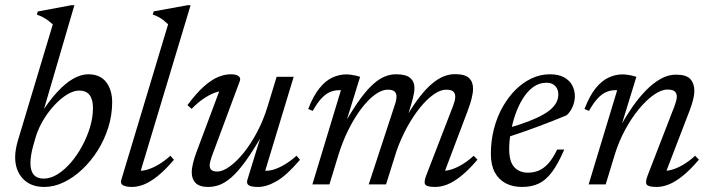

<svg xmlns="http://www.w3.org/2000/svg" viewBox="-20 -730 2812 760"><path d="M113 -158.5Q106.5 -136.5 103.5 -117.8Q100.5 -99 100.5 -84.5Q100.5 -53.5 113.8 -38.2Q127 -23 153 -23Q180 -23 207.8 -40.2Q235.5 -57.5 260.5 -86.5Q285.5 -115.5 305.2 -152Q325 -188.5 336.5 -227.2Q348 -266 348 -302.5Q348 -336.5 334.5 -354Q321 -371.5 293.5 -371.5Q275.5 -371.5 255 -361Q234.5 -350.5 214 -332Q193.5 -313.5 175 -289.5Q156.5 -265.5 142.2 -238.2Q128 -211 120 -183ZM189 -633.5Q179.5 -642 170.5 -648.8Q161.5 -655.5 151 -661.2Q140.5 -667 126 -672L129.5 -684.5L263 -709.5H274.5L141 -253.5L136.5 -271.5Q172.5 -329 206 -365.2Q239.5 -401.5 270.5 -418.8Q301.5 -436 329 -436Q376.5 -436 400.2 -405Q424 -374 424 -325.5Q424 -275 408.8 -226Q393.5 -177 366.8 -134.5Q340 -92 305.5 -59.5Q271 -27 232.5 -8.5Q194 10 155 10Q101.5 10 70.8 -22.5Q40 -55 40 -108Q40 -123 42.8 -139.2Q45.5 -155.5 50.5 -172.5Z M645.5 -634Q636.5 -642.5 628 -649.2Q619.5 -656 609.2 -661.8Q599 -667.5 584.5 -672.5L588.5 -685L723 -709.5H734.5L533 -40.5L527 -54.5Q543.5 -52.5 564.8 -59Q586 -65.5 609.2 -79.5Q632.5 -93.5 654.5 -113.5L668.5 -97.5Q633.5 -56.5 604 -33Q574.5 -9.5 549.8 0.2Q525 10 502.5 10Q479 10 467.2 3.5Q455.5 -3 460 -17.5Z M959 -17.5 1013.5 -194.5H1017Q980 -130 950.2 -89.5Q920.5 -49 895.5 -27.5Q870.5 -6 848.5 2Q826.5 10 804.5 10Q770 10 754.5 -5.5Q739 -21 739 -47.5Q739 -63.5 744.2 -85Q749.5 -106.5 760 -134L856 -390.5L869 -370Q852 -371 829.8 -362.8Q807.5 -354.5 784 -338.2Q760.5 -322 738.5 -299L722 -314Q757 -361 786.8 -387.5Q816.5 -414 843 -425Q869.5 -436 893.5 -436Q914.5 -436 924.2 -428.8Q934 -421.5 929 -408.5L818 -110Q814.5 -99.5 812.2 -90.8Q810 -82 810 -75Q810 -63.5 817 -57.2Q824 -51 840 -51Q861 -51 888.2 -70.2Q915.5 -89.5 943.8 -124.2Q972 -159 997.2 -206.2Q1022.5 -253.5 1039.5 -309.5L1075 -426H1142.5L1025.5 -40L1026 -54.5Q1042.5 -52.5 1063.8 -59Q1085 -65.5 1108.2 -79.5Q1131.5 -93.5 1153.5 -113.5L1167.5 -97.5Q1114.5 -35.5 1074.8 -12.8Q1035 10 1001.5 10Q974 10 964.5 3.2Q955 -3.5 959 -17.5Z M1734.5 -35.5 1735.5 -54Q1752 -54 1772 -61Q1792 -68 1813.5 -81.5Q1835 -95 1855 -113.5L1870 -98Q1835 -57 1805.2 -33.2Q1775.5 -9.5 1750.5 0.2Q1725.5 10 1703 10Q1670.5 10 1663.5 0.8Q1656.5 -8.5 1667.5 -36.5L1773.5 -311Q1777.5 -321.5 1779.8 -330.5Q1782 -339.5 1782 -347.5Q1782 -360.5 1774 -367.8Q1766 -375 1746 -375Q1723.5 -375 1697 -356.5Q1670.5 -338 1643.5 -305Q1616.5 -272 1592.2 -228Q1568 -184 1550 -133.5L1508 0H1439.5L1541.5 -311Q1544 -318 1545.8 -324.5Q1547.5 -331 1548.5 -336.8Q1549.5 -342.5 1549.5 -347.5Q1549.5 -360.5 1541.8 -367.8Q1534 -375 1515 -375Q1491 -375 1463.8 -355Q1436.5 -335 1409.8 -299.5Q1383 -264 1359.5 -217Q1336 -170 1319.5 -116.5L1284 0H1216.5L1329.5 -373Q1327.5 -373 1325.8 -373Q1324 -373 1322 -373Q1304 -373 1287 -366Q1270 -359 1253 -341.2Q1236 -323.5 1218 -291L1200 -298.5Q1220.5 -351.5 1244.8 -381.2Q1269 -411 1296 -423.2Q1323 -435.5 1350 -435.5Q1359.5 -435.5 1368.8 -434.2Q1378 -433 1387.2 -431Q1396.5 -429 1405.5 -426L1349.5 -245H1346Q1379 -301.5 1406.2 -338.8Q1433.5 -376 1457.5 -397.2Q1481.5 -418.5 1503.5 -427.2Q1525.5 -436 1547.5 -436Q1587.5 -436 1604 -421.2Q1620.5 -406.5 1620.5 -382Q1620.5 -365.5 1615 -343.8Q1609.5 -322 1600.5 -293L1593 -268.5H1589Q1617 -315.5 1642.2 -347.8Q1667.5 -380 1691 -399.5Q1714.5 -419 1736.8 -427.8Q1759 -436.5 1780.5 -436.5Q1820.5 -436.5 1836.5 -421.2Q1852.5 -406 1852.5 -379.5Q1852.5 -363 1847.2 -341.5Q1842 -320 1831.5 -292Z M2143 -402.5Q2113.5 -402.5 2090 -385Q2066.5 -367.5 2048.8 -338.5Q2031 -309.5 2019.2 -274.8Q2007.5 -240 2001.5 -205Q1995.5 -170 1995.5 -141Q1995.5 -89.5 2016 -68Q2036.5 -46.5 2069.5 -46.5Q2092 -46.5 2111.8 -54.5Q2131.5 -62.5 2149.8 -82.2Q2168 -102 2185.5 -138H2213.5Q2189 -81 2164.8 -48.8Q2140.5 -16.5 2112.2 -3.2Q2084 10 2046.5 10Q2009 10 1981.2 -4.8Q1953.5 -19.5 1938.2 -48.5Q1923 -77.5 1923 -120Q1923 -172.5 1935.2 -220Q1947.5 -267.5 1969.8 -306.8Q1992 -346 2021.2 -375Q2050.5 -404 2085 -420Q2119.5 -436 2156 -436Q2191 -436 2213 -423.8Q2235 -411.5 2245.2 -391.8Q2255.5 -372 2255.5 -349.5Q2255.5 -328 2246.2 -306.8Q2237 -285.5 2222.5 -273.5Q2193.5 -261.5 2164.5 -250Q2135.5 -238.5 2106.2 -227.8Q2077 -217 2047.8 -206.8Q2018.5 -196.5 1989 -187L1990.5 -223Q2038.5 -236.5 2073 -250Q2107.5 -263.5 2130.2 -276.5Q2153 -289.5 2166 -302.8Q2179 -316 2184.5 -329.2Q2190 -342.5 2190 -356Q2190 -370 2184.5 -380.2Q2179 -390.5 2168.8 -396.5Q2158.5 -402.5 2143 -402.5Z M2311.5 -291 2293.5 -298.5Q2314 -351.5 2338.2 -381.2Q2362.5 -411 2389.5 -423.2Q2416.5 -435.5 2443.5 -435.5Q2453 -435.5 2462.2 -434.2Q2471.5 -433 2480.8 -431Q2490 -429 2499 -426L2439 -231H2436Q2458 -270 2483.2 -306.5Q2508.5 -343 2536.5 -371.8Q2564.5 -400.5 2594.5 -417.5Q2624.5 -434.5 2655.5 -434.5Q2697 -434.5 2712.8 -416.8Q2728.5 -399 2728.5 -370.5Q2728.5 -354.5 2723.5 -335Q2718.5 -315.5 2710 -293L2611 -35.5L2612 -54Q2628.5 -54 2648.5 -61Q2668.5 -68 2690 -81.5Q2711.5 -95 2731.5 -113.5L2746.5 -98Q2711.5 -57 2681.8 -33.2Q2652 -9.5 2627 0.2Q2602 10 2579.5 10Q2547 10 2540 0.8Q2533 -8.5 2544 -36.5L2649.5 -309Q2653.5 -319.5 2656.2 -329.5Q2659 -339.5 2659 -348Q2659 -360.5 2651 -368Q2643 -375.5 2622 -375.5Q2598 -375.5 2568.5 -355Q2539 -334.5 2509.2 -298.5Q2479.5 -262.5 2454.2 -215.8Q2429 -169 2413 -116.5L2377.5 0H2310L2423 -373Q2421 -373 2419.2 -373Q2417.5 -373 2415.5 -373Q2397.5 -373 2380.5 -366Q2363.5 -359 2346.5 -341.2Q2329.5 -323.5 2311.5 -291Z"/></svg>

Font: Newsreader 18pt
Style: Italic
Weight: 400
Italic angle: -17°
Version: Version 1.003